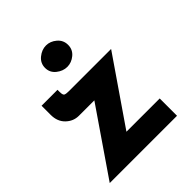

<svg xmlns="http://www.w3.org/2000/svg" viewBox="-186 -779 894 894"><g transform="rotate(-45 261.0 -331.5)"><path d="M140 -323Q104 -323 77 -349Q50 -375 50 -419V-479H155V-465Q155 -444 162.5 -440.5Q170 -437 189 -437H466L224 -85L198 -114H463V0H20L269 -363L290 -323ZM186 -592Q186 -623 210.5 -643Q235 -663 263 -663Q291 -663 314.5 -643Q338 -623 338 -592Q338 -561 314.5 -541.5Q291 -522 263 -522Q235 -522 210.5 -541.5Q186 -561 186 -592Z"/></g></svg>

Font: Josefin Sans Thin
Style: Bold
Weight: 700
Version: Version 2.000